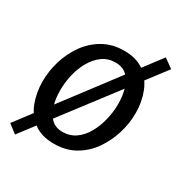

<svg xmlns="http://www.w3.org/2000/svg" viewBox="-152 -682 809 857"><g transform="rotate(30 252.0 -253.5)"><path d="M216 13Q152 13 111.5 -17.5Q71 -48 52.5 -97.5Q34 -147 34 -204Q34 -257 50 -310Q66 -363 97.5 -407Q129 -451 175.5 -477.5Q222 -504 283 -504Q347 -504 387 -473.5Q427 -443 446 -393.5Q465 -344 465 -288Q465 -234 448.5 -181Q432 -128 401 -84Q370 -40 323.5 -13.5Q277 13 216 13ZM223 -52Q261 -52 290 -72.5Q319 -93 338 -127Q357 -161 367 -202Q377 -243 377 -283Q377 -325 367 -360.5Q357 -396 334.5 -417.5Q312 -439 275 -439Q237 -439 208.5 -418.5Q180 -398 160.5 -364Q141 -330 131.5 -289.5Q122 -249 122 -208Q122 -167 132 -131.5Q142 -96 164.5 -74Q187 -52 223 -52ZM46 64 2 30 457 -571 504 -537Z"/></g></svg>

Font: Rosario Medium
Style: Italic
Weight: 500
Italic angle: -8.05°
Version: Version 1.201